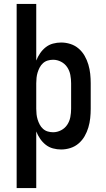

<svg xmlns="http://www.w3.org/2000/svg" viewBox="-20 -755 540 980"><path d="M65 205V-735H165V-446Q173 -466 185 -483.5Q197 -501 213.5 -514Q230 -527 250.5 -532.5Q271 -538 292 -538Q316 -538 339.5 -530.5Q363 -523 381.5 -507Q400 -491 412 -470Q424 -449 431 -425.5Q438 -402 440.5 -378Q443 -354 443 -330V-200Q443 -176 440.5 -152Q438 -128 431 -104.5Q424 -81 412 -60Q400 -39 381.5 -23Q363 -7 339.5 0.5Q316 8 292 8Q271 8 250.5 2.5Q230 -3 213.5 -16Q197 -29 185 -46.5Q173 -64 165 -84V205ZM251 -80Q272 -80 291.5 -90Q311 -100 323 -118Q335 -136 339 -157.5Q343 -179 343 -200V-330Q343 -351 339 -372.5Q335 -394 323 -412Q311 -430 291.5 -440Q272 -450 251 -450Q237 -450 223.5 -446Q210 -442 199.5 -432.5Q189 -423 182.5 -410.5Q176 -398 172 -385Q168 -372 166.5 -358Q165 -344 165 -330V-200Q165 -186 166.5 -172Q168 -158 172 -145Q176 -132 182.5 -119.5Q189 -107 199.5 -97.5Q210 -88 223.5 -84Q237 -80 251 -80Z"/></svg>

Font: Iosevka Slab Semibold
Style: Regular
Weight: 600
Monospace: yes
Designer: Belleve Invis
Foundry: Belleve Invis
Version: Version 11.1.1; ttfautohint (v1.8.3)